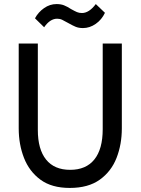

<svg xmlns="http://www.w3.org/2000/svg" viewBox="-20 -914 691 944"><path d="M197 -780 152 -824Q168 -854 196.5 -874Q225 -894 258 -894Q279 -894 294.5 -888Q310 -882 330 -869Q348 -859 358.5 -854.5Q369 -850 383 -850Q418 -850 451 -894L496 -851Q480 -817 450.5 -796.5Q421 -776 388 -776Q367 -776 351.5 -782.5Q336 -789 315 -801Q297 -811 286 -816.5Q275 -822 261 -822Q226 -822 197 -780ZM72 -283V-700H166V-275Q166 -180 206.5 -129.5Q247 -79 325 -79Q403 -79 444 -130Q485 -181 485 -279V-700H579V-283Q579 -204 553 -137.5Q527 -71 470.5 -30.5Q414 10 323 10Q234 10 179 -30.5Q124 -71 98 -137.5Q72 -204 72 -283Z"/></svg>

Font: Haskoy Medium
Style: Regular
Weight: 500
Designer: Ertekin Erdin
Foundry: Ertekin Erdin
Version: Version 1.500; ttfautohint (v1.8.3)